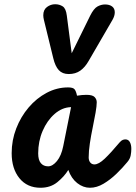

<svg xmlns="http://www.w3.org/2000/svg" viewBox="-20 -880 639 905"><path d="M171 5Q108 5 71.5 -40Q35 -85 35 -158Q35 -219 56.5 -274.5Q78 -330 115 -373.5Q152 -417 200 -442.5Q248 -468 301 -468Q325 -468 332 -458.5Q339 -449 343 -429Q355 -431 366 -432Q377 -433 387 -433Q416 -433 426 -422.5Q436 -412 436 -398Q436 -381 430.5 -349Q425 -317 417 -279Q409 -241 403.5 -204Q398 -167 398 -138Q398 -123 405.5 -114Q413 -105 425 -105Q445 -105 473.5 -132Q502 -159 544 -209Q552 -218 558.5 -220.5Q565 -223 571 -223Q585 -223 592 -210.5Q599 -198 599 -178Q599 -164 596 -147.5Q593 -131 580 -116Q558 -89 529 -61Q500 -33 468 -14Q436 5 404 5Q372 5 344 -17Q316 -39 302 -79Q283 -48 250.5 -21.5Q218 5 171 5ZM207 -96Q228 -96 248.5 -121Q269 -146 278 -191L315 -375Q273 -374 237.5 -343Q202 -312 181 -263Q160 -214 160 -157Q160 -126 172.5 -111Q185 -96 207 -96ZM304 -531Q274 -531 257 -549.5Q240 -568 231 -606L187 -786Q184 -798 184 -808Q184 -834 201.5 -847Q219 -860 240 -860Q260 -860 275.5 -850Q291 -840 295 -806L318 -629L405 -806Q422 -840 439.5 -849.5Q457 -859 475 -859Q496 -859 508.5 -849.5Q521 -840 521 -822Q521 -805 510 -786L398 -593Q381 -563 358.5 -547Q336 -531 304 -531Z"/></svg>

Font: Pacifico
Style: Regular
Weight: 400
Designer: Vernon Adams
Foundry: Vernon Adams
Version: Version 3.010; ttfautohint (v1.8.4.7-5d5b)